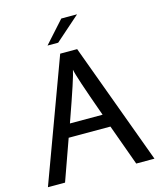

<svg xmlns="http://www.w3.org/2000/svg" viewBox="-139 -1075 985 1175"><g transform="rotate(-15 354.0 -488.0)"><path d="M16.5 0 300.5 -770H408L691.5 0H576L482 -259.5H217.5L125 0ZM247.5 -342H454.5Q404 -483 379.2 -557.2Q354.5 -631.5 350.5 -655Q346.5 -632.5 322 -557.8Q297.5 -483 247.5 -342ZM238.5 -838 362.5 -976H462.5L306 -838Z"/></g></svg>

Font: Junction Medium
Style: Regular
Weight: 500
Designer: Caroline Hadilaksono
Foundry: Caroline Hadilaksono, Tyler Finck, The League of Moveable Type
Version: Version 2.000; ttfautohint (v1.8.3)